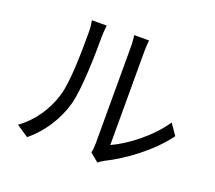

<svg xmlns="http://www.w3.org/2000/svg" viewBox="-128 -923 1256 1121"><g transform="rotate(20 500.0 -363.0)"><path d="M524 -21 577 23C584 17 595 9 611 0C727 -57 866 -160 952 -277L905 -345C828 -232 705 -141 613 -99C613 -130 613 -613 613 -676C613 -714 616 -742 617 -750H525C526 -742 530 -714 530 -676C530 -613 530 -123 530 -77C530 -57 528 -37 524 -21ZM66 -26 141 24C225 -45 289 -143 319 -250C346 -350 350 -564 350 -675C350 -705 354 -735 355 -747H263C267 -726 270 -704 270 -674C270 -563 269 -363 240 -272C210 -175 150 -86 66 -26Z"/></g></svg>

Font: Noto Sans CJK HK
Style: Regular
Weight: 400
Designer: Ryoko NISHIZUKA 西塚涼子 (kana, bopomofo & ideographs); Paul D. Hunt (Latin, Greek & Cyrillic); Sandoll Communications 산돌커뮤니
Foundry: Adobe
Version: Version 2.004;hotconv 1.0.118;makeotfexe 2.5.65603